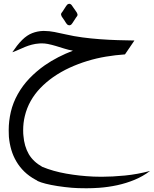

<svg xmlns="http://www.w3.org/2000/svg" viewBox="-20 -567 811 1012"><path d="M341.8 -546.4Q343.8 -546.9 345.7 -546.9Q348.6 -546.9 352.1 -544.9Q355.5 -543 358.6 -538.8Q361.8 -534.7 364.7 -529.8Q367.7 -524.9 370.6 -521.5Q374.5 -514.6 380.6 -507.1Q386.7 -499.5 388.2 -492.2Q388.7 -490.7 388.7 -489.3Q388.7 -485.8 386.5 -482.2Q384.3 -478.5 380.9 -474.6L361.8 -445.3Q359.4 -441.4 356.2 -438.2Q353 -435.1 348.6 -434.1Q346.7 -433.6 344.7 -433.6Q341.8 -433.6 338.4 -435.3Q335 -437 331.5 -441.2Q328.1 -445.3 325.2 -450.2Q322.3 -455.1 319.8 -459Q315.9 -465.8 309.8 -473.4Q303.7 -481 302.2 -488.3Q301.8 -489.7 301.8 -491.2Q301.8 -495.1 304 -498.5Q306.2 -502 309.6 -505.9L328.6 -535.2Q331.1 -539.1 334.2 -542.2Q337.4 -545.4 341.8 -546.4ZM44.9 -291.5Q56.6 -309.1 69.3 -325.4Q82 -341.8 97.2 -356.9Q122.6 -381.8 149.7 -392.3Q176.8 -402.8 205.6 -403.8H213.9Q238.8 -403.8 266.8 -398.4Q294.9 -393.1 326.7 -385.7Q368.2 -376 414.1 -369.9Q460 -363.8 506.6 -360.4Q553.2 -356.9 599.4 -355.5Q645.5 -354 688.5 -353.5L638.7 -280.3Q588.9 -276.9 538.8 -268.6Q488.8 -260.3 440.7 -245.6Q392.6 -231 346.9 -210Q301.3 -189 259.8 -160.2Q223.1 -134.3 193.1 -103.3Q163.1 -72.3 142.1 -35.2Q121.1 2 110.8 44.9Q102.1 80.6 102.1 119.6Q102.1 128.4 102.5 137.7L103.5 148.4Q107.9 204.1 131.8 245.6Q155.8 286.1 203.1 312.5Q259.8 335.9 328.9 348.1Q397.9 360.4 472.2 363.8Q493.7 364.7 515.1 364.7Q571.8 364.7 638.4 358.2Q705.1 351.6 771 334Q733.9 362.3 689.7 380.6Q645.5 398.9 597.9 409.2Q550.3 419.4 502 422.9Q467.8 425.3 435.1 425.3Q421.4 425.3 391.6 424.6Q361.8 423.8 321.3 418.9Q280.8 414.1 249.3 407.7Q217.8 401.4 197.3 394.5Q176.8 387.7 171.9 382.3L167.5 380.4Q133.3 361.8 108.4 337.6Q83.5 313.5 66.4 284.2Q49.3 255.4 39.8 223.1Q30.3 190.9 26.9 154.8L26.4 141.1Q25.9 129.9 25.9 118.7Q25.9 70.8 37.1 22.7Q48.3 -25.4 73.7 -70.8Q99.1 -116.2 135.5 -154.1Q171.9 -191.9 215.8 -222.7Q249.5 -246.1 287.1 -265.4Q324.7 -284.7 364.3 -299.8Q339.8 -304.2 317.6 -311.3Q295.4 -318.4 274.2 -324.7Q252.9 -331.1 231.4 -335.4Q215.8 -338.4 199.7 -338.4Q193.8 -338.4 187.5 -337.9Q166 -336.4 147.7 -331.5Q129.4 -326.7 112.5 -319.8Q95.7 -313 79.3 -305.4Q63 -297.9 44.9 -291.5Z"/></svg>

Font: Dima Niloofar
Style: Regular
Weight: 400
Designer: R.Balvardi
Foundry: Dima Software Group
Version: Version 3.00;November 13, 2018;FontCreator 11.5.0.2427 64-bi